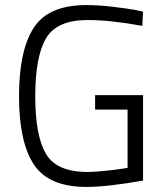

<svg xmlns="http://www.w3.org/2000/svg" viewBox="-20 -727 651 757"><path d="M355 -295V-352H544V-15Q402 10 321 10Q172 10 113.5 -78.5Q55 -167 55 -347Q55 -528 113 -617.5Q171 -707 320 -707Q367 -707 423 -700.5Q479 -694 512 -688L544 -681L541 -625Q416 -648 325 -648Q204 -648 161.5 -576Q119 -504 119 -347Q119 -191 161.5 -120Q204 -49 324 -49Q352 -49 390.5 -53Q429 -57 456 -61L483 -65V-295Z"/></svg>

Font: TypoPRO Titillium Text
Style: 250 wt
Weight: 300
Designer: Accademia di Belle Arti di Urbino and others
Foundry: Accademia di Belle Arti di Urbino and others.
Version: Version 25.000